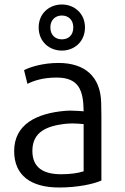

<svg xmlns="http://www.w3.org/2000/svg" viewBox="-20 -822 555 854"><path d="M306 -700C306 -665 284 -647 255 -647C227 -647 204 -665 204 -700C204 -734 227 -753 255 -753C284 -753 306 -734 306 -700ZM358 -700C358 -762 311 -802 255 -802C200 -802 152 -763 152 -700C152 -636 200 -597 255 -597C311 -597 358 -637 358 -700ZM352 -60C327 -52 294 -47 252 -47C173 -47 124 -76 124 -151C124 -236 189 -261 267 -271C280 -272 292 -273 303 -273C322 -273 338 -271 352 -270ZM431 -19V-307C431 -327 430 -347 430 -366C427 -482 357 -542 240 -542C171 -542 114 -524 87 -510L102 -449C128 -462 169 -477 232 -477C331 -477 351 -420 352 -327C338 -328 314 -330 291 -330C284 -330 277 -329 270 -329C141 -318 43 -268 43 -150C43 -42 117 12 243 12C324 12 395 -3 431 -19Z"/></svg>

Font: Repo
Style: Regular
Weight: 400
Designer: Stefan Peev
Foundry: Context Ltd
Version: Version 0.000